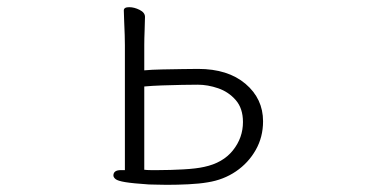

<svg xmlns="http://www.w3.org/2000/svg" viewBox="-20 -501 1040 535"><path d="M328 -375Q328 -385 327.5 -403.5Q327 -422 326 -441.5Q325 -461 325 -472Q325 -481 340 -481Q354 -481 369 -473.5Q384 -466 384 -454Q384 -442 383 -417.5Q382 -393 382 -375V-305Q403 -307 431.5 -307.5Q460 -308 487.5 -308.5Q515 -309 532 -309Q615 -309 664 -267.5Q713 -226 713 -163Q713 -119 692.5 -83Q672 -47 637.5 -23.5Q603 0 559 7Q536 11 505 12.5Q474 14 445 14Q430 14 417.5 13.5Q405 13 395 13Q350 10 329 6.5Q308 3 302 -2Q296 -7 296 -12Q296 -27 317 -27H328ZM382 -28Q390 -27 400 -27Q410 -27 422 -27Q454 -27 490.5 -29Q527 -31 549 -36Q601 -47 629 -82Q657 -117 657 -161Q657 -199 637 -222Q617 -245 588 -255Q559 -265 531 -265Q515 -265 487.5 -264.5Q460 -264 431.5 -263Q403 -262 382 -260Z"/></svg>

Font: Moon Stars Kai HW Light
Style: Regular
Weight: 300
Designer: GuiWonder
Version: Version 1.101